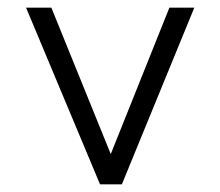

<svg xmlns="http://www.w3.org/2000/svg" viewBox="-20 -481 575 501"><path d="M298 0H241L48 -461H114L269 -79L422 -461H487Z"/></svg>

Font: SUITE Light
Style: Regular
Weight: 300
Designer: Sun
Foundry: Sun
Version: Version 2.040